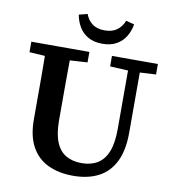

<svg xmlns="http://www.w3.org/2000/svg" viewBox="-94 -948 945 1046"><g transform="rotate(10 378.5 -425.0)"><path d="M380 16Q301 16 241.5 -12Q182 -40 149.5 -99Q117 -158 117 -249V-361Q117 -412 117 -462Q117 -512 116.5 -563Q116 -614 115 -664H254Q254 -614 253.5 -563.5Q253 -513 253 -462.5Q253 -412 253 -361V-270Q253 -194 272 -148Q291 -102 327 -81Q363 -60 414 -60Q465 -60 501.5 -82Q538 -104 557 -151.5Q576 -199 576 -276V-664H641V-267Q641 -171 610 -108Q579 -45 520.5 -14.5Q462 16 380 16ZM30 -606V-664H351V-606L217 -598H159ZM476 -606V-664H730V-606L620 -600H592ZM259 -854 306 -866Q317 -834 343 -814Q369 -794 412 -794Q455 -794 481 -814Q507 -834 519 -866L565 -854Q559 -818 541 -787.5Q523 -757 491 -738.5Q459 -720 412 -720Q365 -720 333 -738.5Q301 -757 283 -787.5Q265 -818 259 -854Z"/></g></svg>

Font: Source Serif 4 SemiBold
Style: Regular
Weight: 600
Designer: Frank Grießhammer
Foundry: Adobe Systems Incorporated
Version: Version 4.004;hotconv 1.0.116;makeotfexe 2.5.65601